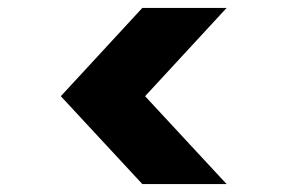

<svg xmlns="http://www.w3.org/2000/svg" viewBox="-20 -592 723 483"><path d="M550 -129H338L133 -350L338 -572H550L345 -350Z"/></svg>

Font: Parkinsans Light
Style: Bold
Weight: 700
Version: Version 1.000